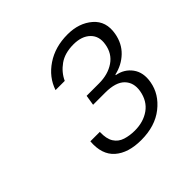

<svg xmlns="http://www.w3.org/2000/svg" viewBox="-107 -800 546 546"><g transform="rotate(-45 165.5 -527.5)"><path d="M168 -347Q116 -347 87.5 -372Q59 -397 63 -447H101Q100 -420 109.5 -405Q119 -390 136.5 -384.5Q154 -379 174 -379Q209 -379 233.5 -396.5Q258 -414 264 -448Q269 -478 251 -496.5Q233 -515 191 -515H142L147 -546H197Q233 -546 258 -563Q283 -580 288 -612Q293 -641 275 -658.5Q257 -676 224 -676Q189 -676 166.5 -660Q144 -644 133 -620H96Q109 -659 145.5 -683.5Q182 -708 232 -708Q278 -708 307.5 -682.5Q337 -657 329 -613Q323 -580 301 -559Q279 -538 248 -531L247 -529Q276 -524 292.5 -501.5Q309 -479 303 -445Q296 -404 260 -375.5Q224 -347 168 -347Z"/></g></svg>

Font: DM Sans 18pt ExtraLight
Style: Italic
Weight: 250
Italic angle: -10°
Designer: Colophon Foundry, Jonny Pinhorn
Foundry: Colophon Foundry
Version: Version 4.004;gftools[0.9.30]